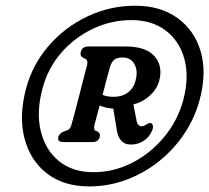

<svg xmlns="http://www.w3.org/2000/svg" viewBox="-20 -788 749 688"><path d="M300 -120Q208.5 -120 148.5 -166.2Q88.5 -212.5 67.8 -292Q47 -371.5 73.5 -471.5Q97 -558 155.2 -624.8Q213.5 -691.5 294 -729.5Q374.5 -767.5 464.5 -767.5Q554.5 -767.5 615.5 -723.8Q676.5 -680 699 -604Q721.5 -528 695.5 -430.5Q677.5 -363.5 639.2 -307Q601 -250.5 547.8 -208.5Q494.5 -166.5 431.2 -143.2Q368 -120 300 -120ZM314.5 -171Q388 -171 454.2 -205Q520.5 -239 568.8 -297.8Q617 -356.5 637 -430.5Q658.5 -513 640.5 -577.5Q622.5 -642 573.2 -679Q524 -716 451 -716Q378.5 -716 312.8 -684.8Q247 -653.5 199.2 -598.5Q151.5 -543.5 132.5 -471.5Q109.5 -386.5 126 -318.5Q142.5 -250.5 191.2 -210.8Q240 -171 314.5 -171ZM550.5 -498.5Q543 -470 517.8 -446.2Q492.5 -422.5 458 -414L468.5 -360Q472 -335.5 488 -335.5Q493.5 -335.5 498.2 -338.2Q503 -341 507 -343.5Q513.5 -348 519.5 -347Q525.5 -346.5 527.5 -338.5Q529.5 -330.5 525 -320Q515.5 -297 495 -283.5Q474.5 -270 448.5 -270Q405.5 -270 398 -325L386 -399Q372.5 -399.5 360 -402.5Q347.5 -405.5 337 -410Q331 -387 326 -368.5Q321 -350 318.5 -341Q314.5 -324 322.5 -319.5L330.5 -316.5Q340.5 -309.5 337.5 -297.5Q332.5 -279 311.5 -279H206.5Q184.5 -279 189 -297.5Q192.5 -310 209 -317L219 -320.5Q232.5 -325 236 -341Q240 -354.5 247.8 -384Q255.5 -413.5 264.5 -448Q273.5 -482.5 281 -512.5Q288.5 -542.5 292.5 -556.5Q295.5 -572.5 286 -577.5L278 -581Q265.5 -587 269.5 -602.5Q274.5 -621.5 297 -621.5H430Q503 -621.5 533.8 -586.2Q564.5 -551 550.5 -498.5ZM373.5 -545.5Q371 -537.5 363.5 -509.5Q356 -481.5 347.5 -448Q357 -444 367 -442.5Q377 -441 387.5 -441Q417.5 -441 438.2 -456.5Q459 -472 466 -500.5Q475 -534 461.8 -558Q448.5 -582 420 -582Q398 -582 388.2 -573Q378.5 -564 373.5 -545.5Z"/></svg>

Font: Fraunces 144pt S100 SemiBold
Style: Italic
Weight: 600
Italic angle: -16°
Version: Version 1.000; ttfautohint (v1.8.3)